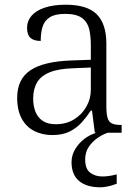

<svg xmlns="http://www.w3.org/2000/svg" viewBox="-20 -564 584 816"><path d="M202 10Q160 10 126 -7Q92 -24 72.5 -59.5Q53 -95 53 -148Q53 -228 109.5 -265.5Q166 -303 283 -307L366 -310V-372Q366 -411 359 -440.5Q352 -470 328.5 -487.5Q305 -505 257 -505Q214 -505 191.5 -490.5Q169 -476 161 -450.5Q153 -425 153 -390Q124 -390 109.5 -403Q95 -416 95 -446Q95 -475 114 -497Q133 -519 170 -531.5Q207 -544 259 -544Q350 -544 391 -503.5Q432 -463 432 -378V-112Q432 -81 437 -63.5Q442 -46 455.5 -39.5Q469 -33 493 -33H497V0H383L371 -94H366Q349 -68 328 -44.5Q307 -21 277 -5.5Q247 10 202 10ZM217 -36Q261 -36 294.5 -56.5Q328 -77 347 -110.5Q366 -144 366 -182V-277L293 -274Q227 -272 189.5 -256Q152 -240 136.5 -212Q121 -184 121 -145Q121 -113 131 -88.5Q141 -64 162 -50Q183 -36 217 -36ZM406 232Q348 232 316 205Q284 178 284 125Q284 96 299.5 70Q315 44 339.5 25.5Q364 7 391 0H439Q419 6 396.5 21Q374 36 358 59Q342 82 342 114Q342 154 363.5 170Q385 186 414 186Q429 186 443 184Q457 182 476 177V217Q466 221 453.5 224.5Q441 228 429 230Q417 232 406 232Z"/></svg>

Font: Noto Rashi Hebrew Light
Style: Regular
Weight: 300
Version: Version 1.006